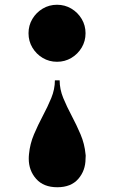

<svg xmlns="http://www.w3.org/2000/svg" viewBox="-20 -550 479 808"><path d="M221 238Q163.5 238 132.2 202.8Q101 167.5 101 118Q101 113.5 101.2 108.8Q101.5 104 102 99Q106 55.5 123 15.5Q140 -24.5 160.2 -62.5Q180.5 -100.5 195.8 -137.5Q211 -174.5 211 -212H231Q231 -174.5 246.2 -137.5Q261.5 -100.5 281.8 -62.5Q302 -24.5 319 15.5Q336 55.5 340 99Q341 104 340.5 108.8Q340 113.5 340 118Q340 167.5 309.5 202.8Q279 238 221 238ZM220 -290Q187 -290 159.8 -306.2Q132.5 -322.5 116.2 -349.8Q100 -377 100 -410Q100 -443 116.2 -470.2Q132.5 -497.5 159.8 -513.8Q187 -530 220 -530Q253 -530 280.2 -513.8Q307.5 -497.5 323.8 -470.2Q340 -443 340 -410Q340 -377 323.8 -349.8Q307.5 -322.5 280.2 -306.2Q253 -290 220 -290Z"/></svg>

Font: Bodoni Moda 11pt Black
Style: Regular
Weight: 900
Designer: Owen Earl
Foundry: indestructible type
Version: Version 2.004